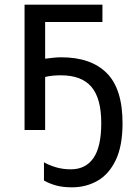

<svg xmlns="http://www.w3.org/2000/svg" viewBox="-20 -556 573 821"><path d="M418 -536V-462H173V-305Q190 -307 207 -309Q224 -311 242 -311Q369 -311 436.5 -243.5Q504 -176 504 -29Q504 68 475 128.5Q446 189 397 217Q348 245 288 245Q250 245 221.5 237.5Q193 230 168 216V138Q191 151 220 159.5Q249 168 283 168Q346 168 379.5 120Q413 72 413 -30Q413 -135 371 -184.5Q329 -234 240 -234Q224 -234 207 -232.5Q190 -231 173 -227V0H85V-536Z"/></svg>

Font: Noto Sans Historical
Style: Regular
Weight: 400
Designer: Monotype Design Team
Foundry: Monotype Imaging Inc.
Version: Version 2.013; ttfautohint (v1.8.4.7-5d5b)